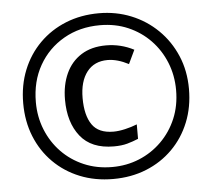

<svg xmlns="http://www.w3.org/2000/svg" viewBox="-52 -781 936 847"><g transform="rotate(-5 416.0 -357.0)"><path d="M416 10Q336 10 269 -17Q202 -44 152.5 -93.5Q103 -143 76 -210Q49 -277 49 -357Q49 -437 76 -504Q103 -571 152.5 -620.5Q202 -670 269 -697Q336 -724 416 -724Q492 -724 558.5 -697Q625 -670 675.5 -620.5Q726 -571 754.5 -504Q783 -437 783 -357Q783 -277 756 -210Q729 -143 679.5 -93.5Q630 -44 563 -17Q496 10 416 10ZM416 -43Q480 -43 536 -66Q592 -89 635 -131.5Q678 -174 702 -231Q726 -288 726 -357Q726 -422 703 -479Q680 -536 638.5 -579Q597 -622 540.5 -646.5Q484 -671 416 -671Q326 -671 255.5 -630.5Q185 -590 145 -519.5Q105 -449 105 -357Q105 -292 128 -235Q151 -178 192.5 -135Q234 -92 291 -67.5Q348 -43 416 -43ZM431 -133Q332 -133 283 -194.5Q234 -256 234 -357Q234 -422 257 -472.5Q280 -523 325 -551.5Q370 -580 435 -580Q500 -580 558 -550L529 -489Q479 -515 436 -515Q377 -515 344.5 -473Q312 -431 312 -357Q312 -281 340.5 -239.5Q369 -198 435 -198Q458 -198 486.5 -204.5Q515 -211 540 -221V-157Q516 -147 491 -140Q466 -133 431 -133Z"/></g></svg>

Font: Noto Sans Soyombo
Style: Regular
Weight: 400
Designer: Monotype Design Team
Foundry: Monotype Imaging Inc.
Version: Version 2.001; ttfautohint (v1.8.4.7-5d5b)